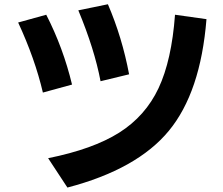

<svg xmlns="http://www.w3.org/2000/svg" viewBox="-20 -804 1040 894"><path d="M64.5 -699.2 195.3 -735.4Q274.4 -581.1 315.4 -410.2L179.7 -373Q142.6 -531.2 64.5 -699.2ZM204.1 -67.4Q413.1 -109.4 535.2 -186.5Q657.2 -263.7 718.3 -393.6Q779.3 -523.4 794.9 -735.4L941.4 -714.8Q914.1 -374 766.1 -194.8Q618.2 -15.6 293.9 69.3ZM344.7 -755.9 482.4 -784.2Q548.8 -629.9 581.1 -458L448.2 -425.8Q419.9 -575.2 344.7 -755.9Z"/></svg>

Font: GenEi M Gothic v2 Bold
Style: Regular
Weight: 700
Version: Version 2.0